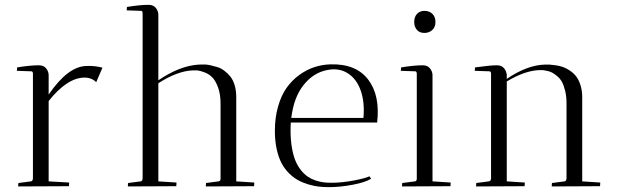

<svg xmlns="http://www.w3.org/2000/svg" viewBox="-20 -770 2563 794"><path d="M181.2 -459V-378.9Q260.3 -494.6 335.9 -497.1Q370.1 -499 403.8 -490.2L377.9 -430.2Q358.9 -449.2 329.1 -449.2Q257.3 -448.2 181.2 -352.1V-20L266.1 -15.1Q266.1 -14.6 265.6 -7.6Q265.1 -0.5 265.1 0L55.2 1Q55.2 -8.3 56.2 -13.2L107.9 -20Q116.2 -21 116.2 -34.2V-467.8Q114.3 -475.1 109.9 -475.1L49.8 -477.1L50.8 -491.2Q103.5 -500 141.1 -500Q160.6 -500 170.9 -487.1Q181.2 -474.1 181.2 -459Z M634.8 -709V-438Q723.1 -498 801.8 -502.9Q810.1 -502.4 822 -503.2Q834 -503.9 848.6 -500.5Q863.3 -497.1 878.4 -492.7Q893.6 -488.3 907.7 -477.5Q921.9 -466.8 932.9 -453.1Q943.8 -439.5 950.4 -417.5Q957 -395.5 957 -368.2V-20L1031.7 -15.1Q1031.7 -14.6 1031.2 -7.6Q1030.8 -0.5 1030.8 0L831.1 1Q831.1 -8.3 832 -13.2L883.8 -20Q890.1 -20 892.1 -28.8V-341.8Q892.1 -381.3 881.3 -409.7Q870.6 -438 856.9 -451.2Q843.3 -464.4 824.7 -471.2Q806.2 -478 796.4 -478.8Q786.6 -479.5 777.8 -479Q713.9 -476.6 634.8 -425.8V-20L710 -15.1Q710 -14.6 709.5 -7.6Q709 -0.5 709 0L508.8 1Q508.8 -8.3 509.8 -13.2L562 -20Q569.8 -21 569.8 -34.2V-713.9Q569.8 -725.1 564 -725.1L503.9 -727.1L504.9 -741.2Q557.6 -750 594.7 -750Q614.3 -750 624.5 -737.1Q634.8 -724.1 634.8 -709Z M1539.6 -263.2H1182.6Q1181.6 -252 1181.6 -230Q1181.6 -190.9 1187.3 -158.7Q1192.9 -126.5 1202.1 -104.5Q1211.4 -82.5 1224.9 -65.9Q1238.3 -49.3 1252.7 -39.6Q1267.1 -29.8 1284.4 -23.9Q1301.8 -18.1 1317.1 -16.1Q1332.5 -14.2 1349.6 -14.2Q1394 -14.2 1443.6 -23.7Q1493.2 -33.2 1507.8 -41L1514.6 -30.8Q1491.2 -16.1 1439.2 -6.1Q1387.2 3.9 1339.8 3.9Q1318.4 3.9 1298.6 1.7Q1278.8 -0.5 1255.6 -7.3Q1232.4 -14.2 1213.1 -24.7Q1193.8 -35.2 1175.5 -53.2Q1157.2 -71.3 1144.5 -95Q1131.8 -118.7 1124.3 -153.1Q1116.7 -187.5 1116.7 -229Q1116.7 -283.7 1129.9 -329.6Q1143.1 -375.5 1165 -406.5Q1187 -437.5 1217 -459.5Q1247.1 -481.4 1279.5 -492.2Q1312 -502.9 1346.7 -503.9Q1452.1 -506.8 1502.4 -441.2Q1552.7 -375.5 1539.6 -263.2ZM1331.5 -480Q1275.4 -468.8 1235.1 -418Q1194.8 -367.2 1184.6 -282.2H1482.9Q1488.8 -345.2 1472.2 -394Q1455.6 -442.9 1418.5 -466.8Q1381.3 -490.7 1331.5 -480Z M1768.6 -459V-20L1843.8 -15.1Q1843.8 -14.6 1843.3 -7.6Q1842.8 -0.5 1842.8 0L1642.6 1Q1642.6 -8.3 1643.6 -13.2L1695.8 -20Q1701.7 -20 1703.6 -28.8V-467.8Q1701.7 -475.1 1697.8 -475.1L1637.7 -477.1L1638.7 -491.2Q1691.4 -500 1728.5 -500Q1748 -500 1758.3 -487.1Q1768.6 -474.1 1768.6 -459ZM1692.9 -679.2Q1692.9 -700.2 1704.6 -712.6Q1716.3 -725.1 1734.9 -725.1Q1755.9 -725.1 1768.3 -712.6Q1780.8 -700.2 1780.8 -679.2Q1780.8 -657.7 1767.6 -645.8Q1754.4 -633.8 1734.9 -633.8Q1714.8 -633.8 1703.9 -646.7Q1692.9 -659.7 1692.9 -679.2Z M2010.7 -466.8Q2009.3 -475.1 2004.4 -475.1L1943.4 -477.1L1944.3 -491.2Q2005.9 -500 2035.6 -500Q2052.7 -500 2063 -489.3Q2073.2 -478.5 2074.7 -464.8H2075.7V-443.8Q2159.2 -500.5 2232.4 -502.9Q2242.7 -503.4 2252.2 -502.9Q2261.7 -502.4 2278.3 -500Q2294.9 -497.6 2308.6 -492.7Q2322.3 -487.8 2337.4 -477.5Q2352.5 -467.3 2363 -453.6Q2373.5 -439.9 2380.6 -417.7Q2387.7 -395.5 2387.7 -368.2V-20L2462.4 -15.1Q2462.4 -14.6 2461.9 -7.6Q2461.4 -0.5 2461.4 0L2261.7 1Q2261.7 -8.3 2262.7 -13.2L2314.5 -20Q2322.8 -21 2322.8 -34.2V-342.8Q2322.8 -371.6 2317.1 -394.5Q2311.5 -417.5 2303.7 -431.6Q2295.9 -445.8 2283.4 -455.8Q2271 -465.8 2261.7 -470.5Q2252.4 -475.1 2239.7 -477.5Q2227.1 -480 2222.2 -480Q2217.3 -480 2210.4 -480Q2209 -480 2208.5 -480Q2149.4 -477.5 2075.7 -433.1V-20L2150.4 -15.1Q2150.4 -14.6 2149.9 -7.6Q2149.4 -0.5 2149.4 0L1948.7 1Q1948.7 -1.5 1949.2 -6.1Q1949.7 -10.7 1949.7 -13.2L2001.5 -20Q2010.7 -21 2010.7 -34.2Z"/></svg>

Font: Antic Didone
Style: Regular
Weight: 400
Designer: Santiago Orozco
Foundry: Santiago Orozco
Version: Version 2.000